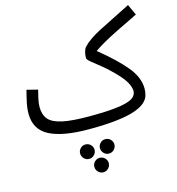

<svg xmlns="http://www.w3.org/2000/svg" viewBox="-142 -829 1172 1272"><g transform="rotate(-15 443.5 -193.0)"><path d="M390 21Q212 21 121 -26Q30 -73 30 -182Q30 -219 39 -260.5Q48 -302 58 -339L133 -320Q127 -298 119.5 -264.5Q112 -231 112 -205Q112 -153 138.5 -121.5Q165 -90 231 -75.5Q297 -61 416 -61Q514 -61 577.5 -67Q641 -73 676.5 -84Q712 -95 726.5 -111.5Q741 -128 741 -149Q741 -172 723.5 -206Q706 -240 652 -294Q615 -332 578 -361Q541 -390 517 -410Q493 -430 493 -439Q493 -462 498.5 -482Q504 -502 514 -513Q554 -556 639.5 -599.5Q725 -643 853 -707L887 -633Q796 -589 738.5 -560.5Q681 -532 643.5 -510.5Q606 -489 574 -467Q691 -372 753.5 -296.5Q816 -221 816 -144Q816 -121 809 -97Q802 -73 778.5 -52Q755 -31 709 -14.5Q663 2 585 11.5Q507 21 390 21ZM477 211Q457 211 442.5 196Q428 181 428 161Q428 141 442.5 126.5Q457 112 477 112Q498 112 512.5 126.5Q527 141 527 161Q527 181 512.5 196Q498 211 477 211ZM341 211Q321 211 306.5 196Q292 181 292 161Q292 141 306.5 126.5Q321 112 341 112Q362 112 376.5 126.5Q391 141 391 161Q391 181 376.5 196Q362 211 341 211ZM409 321Q389 321 374.5 306Q360 291 360 271Q360 251 374.5 236.5Q389 222 409 222Q430 222 444.5 236.5Q459 251 459 271Q459 291 444.5 306Q430 321 409 321Z"/></g></svg>

Font: Go Noto Current
Style: Regular
Weight: 400
Designer: Monotype Design Team
Foundry: Monotype Imaging Inc.
Version: Version 2.007; ttfautohint (v1.8) -l 8 -r 50 -G 200 -x 14 -D